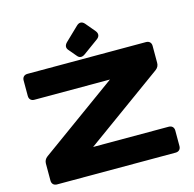

<svg xmlns="http://www.w3.org/2000/svg" viewBox="-135 -1121 1270 1258"><g transform="rotate(-15 500.0 -492.0)"><path d="M97.7 0H902.3C923.8 0 937.5 -13.7 937.5 -35.2V-140.6C937.5 -162.1 923.8 -175.8 902.3 -175.8H389.6L914.6 -555.7C931.2 -567.9 937.5 -583 937.5 -599.6V-714.8C937.5 -736.3 923.8 -750 902.3 -750H97.7C76.2 -750 62.5 -736.3 62.5 -714.8V-609.4C62.5 -587.9 76.2 -574.2 97.7 -574.2H610.4L85.4 -194.3C69.3 -182.6 62.5 -167 62.5 -150.4V-35.2C62.5 -13.7 76.2 0 97.7 0ZM493.2 -971.2 402.8 -884.3C385.3 -867.2 382.8 -849.6 396.5 -833L441.9 -779.3C455.6 -762.7 473.6 -762.2 493.2 -776.4L594.7 -850.1C615.7 -865.2 618.2 -885.3 601.6 -905.3L548.3 -968.8C531.7 -988.3 511.7 -989.3 493.2 -971.2Z"/></g></svg>

Font: Gyrotrope Black
Style: Regular
Weight: 900
Designer: David Moles
Version: Version 1.003;Glyphs 3.3.1 (3343)